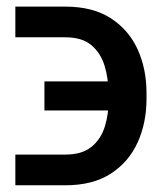

<svg xmlns="http://www.w3.org/2000/svg" viewBox="-20 -551 483 574"><path d="M25.9 -88.9H175.8Q224.6 -88.9 252.9 -111.6Q281.2 -134.3 293.2 -172.1Q305.2 -210 304.7 -255.4L304.2 -272.9Q304.2 -316.4 292.7 -354.2Q281.2 -392.1 253.4 -415.8Q225.6 -439.5 175.3 -439.5H25.9V-531.2H175.3Q257.3 -531.2 311 -496.6Q364.7 -461.9 391.4 -403.6Q418 -345.2 418 -272.9V-255.4Q418 -183.6 391.4 -125Q364.7 -66.4 311 -31.7Q257.3 2.9 175.8 2.9H25.9ZM112.8 -220.7V-307.6H370.6V-220.7Z"/></svg>

Font: Inter 24pt Medium
Style: Regular
Weight: 500
Designer: Rasmus Andersson
Foundry: rsms
Version: Version 4.001;git-66647c0bb